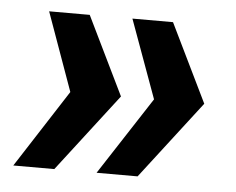

<svg xmlns="http://www.w3.org/2000/svg" viewBox="-37 -493 562 457"><g transform="rotate(5 244.0 -264.5)"><path d="M63 -451H160L251 -264L108 -78H10L130 -264ZM262 -451H359L450 -264L307 -78H209L330 -264Z"/></g></svg>

Font: Genos ExtraBold
Style: Italic
Weight: 800
Italic angle: -8°
Version: Version 1.010